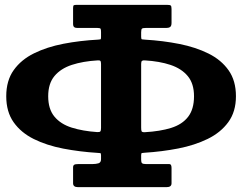

<svg xmlns="http://www.w3.org/2000/svg" viewBox="-20 -771 997 790"><path d="M395.7 -618Q395.7 -610 393.5 -609.2Q391.2 -608.5 384.2 -608Q309.2 -604 241.1 -590.9Q173 -577.7 120 -551.6Q67 -525.5 36.4 -482.5Q5.7 -439.5 5.7 -375Q5.7 -311 36.1 -268Q66.5 -225 119.2 -198.9Q172 -172.8 239.9 -159.6Q307.7 -146.5 382.2 -141.9Q389.7 -141.5 392.7 -141Q395.7 -140.5 395.7 -132V-116Q395.7 -102.3 385.2 -99.1Q374.7 -96 361.7 -96H303.7Q289.7 -96 285.2 -93Q280.7 -90 280.7 -82V-17Q280.7 -1 300.7 -1H665.8Q685.8 -1 685.8 -17V-80Q685.8 -87 683.8 -91.5Q681.8 -96 674.8 -96H579.8Q568.8 -96 564.8 -99.3Q560.8 -102.5 560.8 -113V-132Q560.8 -140.5 563.8 -141.3Q566.8 -142 574.3 -142.5Q646.3 -147 713.6 -160.1Q781 -173.3 834.5 -199.4Q888 -225.5 919.4 -268.5Q950.8 -311.5 950.8 -375Q950.8 -439 920.6 -481.7Q890.5 -524.5 838 -550.6Q785.5 -576.7 718.1 -590.1Q650.8 -603.5 576.3 -607.9Q567.8 -608.7 564.3 -609.1Q560.8 -609.5 560.8 -619V-638Q560.8 -650.5 564.3 -653.2Q567.8 -656 579.8 -656H664.8Q674.3 -656 680 -660Q685.8 -664 685.8 -677V-734Q685.8 -745.5 682.5 -748.2Q679.3 -751 667.8 -751H295.7Q287.2 -751 284 -749.5Q280.7 -748 280.7 -738V-671Q280.7 -656 297.7 -656H380.7Q392.2 -656 394 -652.5Q395.7 -649 395.7 -639ZM395.7 -245Q395.7 -234 393 -230.5Q390.2 -227 380.2 -227.5Q320.8 -231.5 275.1 -245.9Q229.5 -260.3 203.9 -291.3Q178.3 -322.3 178.3 -375Q178.3 -427 204 -458Q229.8 -489 275.5 -504Q321.3 -519 381.2 -522.5Q389.7 -523.2 392.7 -520.6Q395.7 -518 395.7 -508ZM575.3 -227Q564.3 -226.8 562.5 -231.1Q560.8 -235.5 560.8 -247V-508Q560.8 -518 564.3 -520.6Q567.8 -523.2 576.3 -522.5Q636.3 -519 681.6 -503.9Q727 -488.7 752.6 -457.9Q778.3 -427 778.3 -375Q778.3 -321.8 754 -290.4Q729.8 -259 684.3 -244.8Q638.8 -230.5 575.3 -227Z"/></svg>

Font: Besley
Style: Regular
Weight: 400
Designer: Owen Earl
Foundry: indestructible type*
Version: Version 4.000